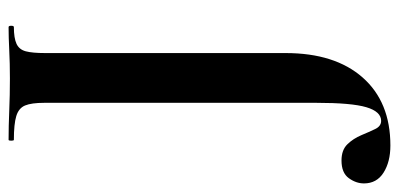

<svg xmlns="http://www.w3.org/2000/svg" viewBox="-312 -410 907 436"><g transform="rotate(-90 141.0 -191.5)"><path d="M298 -625Q301 -625 301 -619Q301 -613 298 -613Q273 -613 260 -607Q247 -601 243 -586Q239 -571 239 -542V4Q239 116 183.5 179Q128 242 29 242Q-8 242 -32.5 226.5Q-57 211 -57 182Q-57 164 -45 147.5Q-33 131 -5 131Q19 131 32 144.5Q45 158 52.5 176Q60 194 66.5 207.5Q73 221 85 221Q106 221 116 187.5Q126 154 126 74V-544Q126 -573 120 -587.5Q114 -602 96 -607.5Q78 -613 42 -613Q40 -613 40 -619Q40 -625 42 -625Q73 -625 108 -623.5Q143 -622 181 -622Q216 -622 245.5 -623.5Q275 -625 298 -625Z"/></g></svg>

Font: Cormorant Light
Style: Regular
Weight: 300
Designer: Christian Thalmann (Catharsis Fonts)
Foundry: Catharsis Fonts
Version: Version 4.000